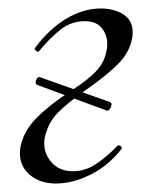

<svg xmlns="http://www.w3.org/2000/svg" viewBox="-20 -419 365 453"><path d="M64 -224Q64 -229 67 -233.5Q70 -238 74 -237L240 -178Q243 -177 243 -173Q243 -168 239.5 -162.5Q236 -157 232 -158L67 -219Q64 -221 64 -224ZM27 -57Q27 -66 28 -71Q35 -109 65.5 -140Q96 -171 145 -203Q190 -232 209 -253.5Q228 -275 232 -303Q233 -307 233 -316Q233 -337 220 -353Q207 -369 180 -369Q149 -369 124 -350Q99 -331 72 -298L70 -297Q67 -297 64 -300Q61 -303 62 -305Q96 -351 136.5 -375Q177 -399 218 -399Q249 -399 271 -385Q293 -371 293 -343Q293 -335 292 -330Q286 -296 260 -269.5Q234 -243 190 -212Q141 -178 116.5 -153Q92 -128 85 -91Q81 -62 99.5 -38.5Q118 -15 152 -15Q180 -15 205 -31Q230 -47 257 -75Q258 -76 260 -76Q263 -76 265.5 -73.5Q268 -71 267 -68Q237 -29 194.5 -7.5Q152 14 112 14Q75 14 51 -6Q27 -26 27 -57Z"/></svg>

Font: Cormorant Garamond
Style: Italic
Weight: 400
Italic angle: -10°
Designer: Christian Thalmann (Catharsis Fonts)
Foundry: Catharsis Fonts
Version: Version 4.000